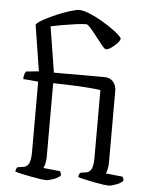

<svg xmlns="http://www.w3.org/2000/svg" viewBox="-55 -846 696 891"><g transform="rotate(5 292.5 -400.0)"><path d="M193 0Q185 0 166.5 -2.5Q148 -5 125 -9.5Q102 -14 81 -18.5Q60 -23 48 -27Q48 -34 50.5 -39.5Q53 -45 56 -48L83 -52Q100 -54 108.5 -70.5Q117 -87 117 -125V-452L47 -458Q47 -473 50.5 -482Q54 -491 57 -494L116 -500L82 -715Q89 -725 115 -739.5Q141 -754 174 -768Q207 -782 236 -791Q265 -800 278 -800Q297 -800 326.5 -788Q356 -776 387.5 -757.5Q419 -739 444.5 -720Q470 -701 481 -686Q481 -676 469 -663Q457 -650 442 -639.5Q427 -629 417 -629Q411 -629 398 -645Q385 -661 368.5 -682.5Q352 -704 338 -720Q324 -736 317 -737Q298 -737 268.5 -733Q239 -729 207 -723.5Q175 -718 152 -713L186 -500H423Q447 -500 462 -483Q477 -466 477 -441V-110Q477 -89 473.5 -74.5Q470 -60 467 -55L545 -47Q551 -39 551 -28Q542 -17 519 -8.5Q496 0 483 0Q476 0 457.5 -2.5Q439 -5 416.5 -9.5Q394 -14 373.5 -18.5Q353 -23 341 -27Q341 -39 349 -48L375 -52Q391 -54 399.5 -69.5Q408 -85 408 -125V-438Q386 -442 335 -445.5Q284 -449 187 -451V-110Q187 -88 183 -74Q179 -60 176 -55L254 -47Q255 -45 257.5 -40Q260 -35 260 -28Q251 -17 228.5 -8.5Q206 0 193 0Z"/></g></svg>

Font: Texturina ExtraLight
Style: Regular
Weight: 200
Designer: Guillermo Torres Carreño
Foundry: Omnibus-Type
Version: Version 1.002; ttfautohint (v1.8.3)